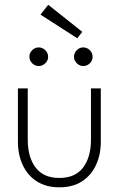

<svg xmlns="http://www.w3.org/2000/svg" viewBox="-20 -788 526 820"><path d="M98.5 -192Q98.5 -116.5 132.2 -72.2Q166 -28 233.5 -28Q301 -28 334.8 -72.2Q368.5 -116.5 368.5 -192V-410.5H410.5V-183Q410.5 -127 389.8 -82.8Q369 -38.5 329.8 -13.2Q290.5 12 233.5 12Q177 12 137.5 -13.2Q98 -38.5 77.2 -82.8Q56.5 -127 56.5 -183V-410.5H98.5ZM335.5 -506Q319.5 -506 307.8 -518Q296 -530 296 -545.5Q296 -561.5 307.8 -573.5Q319.5 -585.5 335.5 -585.5Q351.5 -585.5 363.5 -573.8Q375.5 -562 375.5 -545.5Q375.5 -529 363.5 -517.5Q351.5 -506 335.5 -506ZM145.5 -506Q129 -506 117.2 -518Q105.5 -530 105.5 -545.5Q105.5 -561.5 117.2 -573.5Q129 -585.5 145.5 -585.5Q161 -585.5 173.2 -573.8Q185.5 -562 185.5 -545.5Q185.5 -529 173.2 -517.5Q161 -506 145.5 -506ZM310 -624.5 153 -725.5 186 -767.5 331.5 -652Z"/></svg>

Font: League Spartan Thin ExtraLight
Style: Regular
Weight: 250
Version: Version 2.002